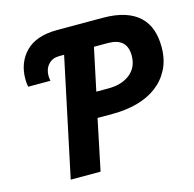

<svg xmlns="http://www.w3.org/2000/svg" viewBox="-105 -820 934 926"><g transform="rotate(-15 362.5 -357.0)"><path d="M50 -524Q50 -608 102.5 -661Q155 -714 260 -714H486Q551 -714 596.5 -699Q642 -684 670.5 -656.5Q699 -629 712 -591Q725 -553 725 -506Q725 -442 701 -395Q677 -348 635.5 -316.5Q594 -285 537 -269.5Q480 -254 414 -254H338L285 0H136L261 -590H236Q203 -590 182.5 -568Q162 -546 162 -511Q162 -504 163 -497Q164 -490 165 -486H54Q52 -494 51 -504Q50 -514 50 -524ZM426 -378Q493 -378 534 -411Q575 -444 575 -502Q575 -590 480 -590H410L365 -378Z"/></g></svg>

Font: BC Sans
Style: Bold Italic
Weight: 700
Italic angle: -12°
Designer: Monotype Design Team
Province of B.C.
Foundry: Monotype Imaging Inc.
Version: Version 2.000;GOOG;noto-source:20170915:90ef993387c0